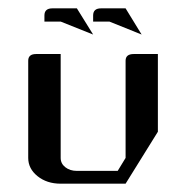

<svg xmlns="http://www.w3.org/2000/svg" viewBox="-20 -442 448 462"><path d="M47.9 -62V-295.9Q47.9 -312 66.9 -312H126V-62Q126 -48.3 137.2 -39.6Q148.4 -30.8 165 -30.8H263.2L282.2 -62V-295.9Q282.2 -312 301.8 -312H359.9V-125L282.2 0H126Q92.8 0 70.3 -18.1Q47.9 -36.1 47.9 -62ZM86.9 -390.1V-404.8Q86.9 -421.9 106 -421.9H165L204.1 -358.9L126 -390.1ZM204.1 -390.1V-404.8Q204.1 -421.9 223.1 -421.9H282.2L320.8 -358.9L243.2 -390.1Z"/></svg>

Font: Hhenum
Style: Regular
Weight: 400
Designer: T. Christopher White
Version: Version 1.0